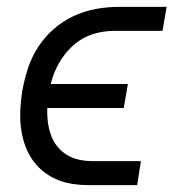

<svg xmlns="http://www.w3.org/2000/svg" viewBox="-20 -540 540 560"><path d="M240 0Q214 0 189 -4Q164 -8 142 -18Q120 -28 101.5 -44Q83 -60 70.5 -80Q58 -100 50.5 -124Q43 -148 40.5 -173Q38 -198 39.5 -223.5Q41 -249 45 -275Q51 -308 61.5 -340.5Q72 -373 91 -402.5Q110 -432 137 -455.5Q164 -479 195.5 -493.5Q227 -508 260.5 -514Q294 -520 326 -520H466L454 -450H315Q294 -450 272.5 -446Q251 -442 231 -432.5Q211 -423 194 -408Q177 -393 164 -374.5Q151 -356 142 -336Q133 -316 128 -295H353L341 -225H118Q117 -205 119.5 -185Q122 -165 128.5 -146.5Q135 -128 147 -113Q159 -98 175.5 -88Q192 -78 211.5 -74Q231 -70 252 -70H391L380 0Z"/></svg>

Font: Iosevka SS04
Style: Italic
Weight: 400
Italic angle: -9°
Monospace: yes
Designer: Belleve Invis
Foundry: Belleve Invis
Version: Version 19.0.0; ttfautohint (v1.8.4)